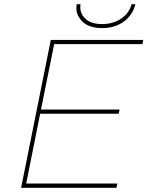

<svg xmlns="http://www.w3.org/2000/svg" viewBox="-20 -889 698 909"><path d="M531.5 0H80L220.5 -700H658L654 -680H236.5L174 -370.5H546L542 -350.5H170L104 -20H535.5ZM465 -756Q403 -756 372.2 -785Q341.5 -814 341.5 -851Q341.5 -859.5 343 -869H361Q360 -861.5 360 -855Q360 -822.5 386 -798.8Q412 -775 464 -775Q515 -775 553.5 -801Q592 -827 603 -869H621Q615 -844 601 -823Q587 -802 566.5 -787Q546 -772 520 -764Q494 -756 465 -756Z"/></svg>

Font: Argentum Sans Thin
Style: Italic
Weight: 100
Italic angle: -11°
Designer: Julieta Ulanovsky (font), Cristiano Sobral (main changes and remaster)
Foundry: Julieta Ulanovsky (font), Cristiano Sobral (main changes and remaster)
Version: Version 2.007;June 15, 2022;FontCreator 14.0.0.2814 64-bit; 